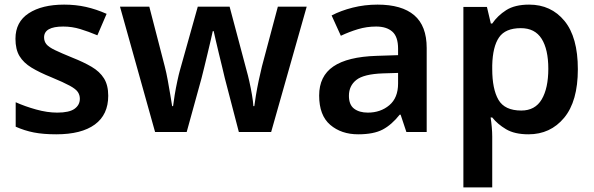

<svg xmlns="http://www.w3.org/2000/svg" viewBox="-20 -572 2573 832"><path d="M449 -157Q449 -75 391 -32.5Q333 10 224 10Q167 10 126.5 2Q86 -6 48 -23V-129Q88 -111 136.5 -97.5Q185 -84 228 -84Q280 -84 303 -100.5Q326 -117 326 -144Q326 -160 317.5 -173Q309 -186 282.5 -200.5Q256 -215 203 -237Q151 -258 116.5 -279Q82 -300 64.5 -329Q47 -358 47 -404Q47 -477 104.5 -514.5Q162 -552 258 -552Q308 -552 352.5 -542Q397 -532 442 -512L402 -419Q364 -435 328 -446Q292 -457 254 -457Q171 -457 171 -410Q171 -393 181 -380.5Q191 -368 218 -355Q245 -342 294 -322Q342 -303 377 -282.5Q412 -262 430.5 -232.5Q449 -203 449 -157Z M954 -234Q950 -252 943 -280.5Q936 -309 928.5 -340Q921 -371 915 -397Q909 -423 906 -437H902Q899 -423 893 -397Q887 -371 879.5 -340Q872 -309 865 -280Q858 -251 853 -232L789 0H652L500 -543H627L694 -284Q701 -257 707 -224Q713 -191 718 -161Q723 -131 726 -112H730Q732 -130 737 -160.5Q742 -191 748.5 -221Q755 -251 759 -265L837 -543H975L1049 -265Q1054 -248 1060.5 -219Q1067 -190 1072 -160.5Q1077 -131 1078 -112H1082Q1084 -129 1089 -159Q1094 -189 1101 -222.5Q1108 -256 1115 -284L1184 -543H1309L1155 0H1015Z M1616 -552Q1721 -552 1775 -506Q1829 -460 1829 -364V0H1741L1716 -75H1712Q1677 -31 1638 -10.5Q1599 10 1532 10Q1459 10 1411 -31Q1363 -72 1363 -158Q1363 -242 1424.5 -284Q1486 -326 1612 -330L1705 -333V-361Q1705 -413 1680 -435Q1655 -457 1610 -457Q1569 -457 1531 -445.5Q1493 -434 1457 -417L1417 -505Q1457 -526 1508.5 -539Q1560 -552 1616 -552ZM1639 -254Q1556 -251 1524 -225.5Q1492 -200 1492 -157Q1492 -118 1514.5 -101Q1537 -84 1574 -84Q1629 -84 1667 -116Q1705 -148 1705 -210V-256Z M2273 -552Q2368 -552 2426 -481.5Q2484 -411 2484 -272Q2484 -133 2424.5 -61.5Q2365 10 2270 10Q2210 10 2173 -12Q2136 -34 2113 -63H2106Q2109 -44 2111 -21.5Q2113 1 2113 20V240H1988V-542H2090L2107 -470H2113Q2136 -504 2173.5 -528Q2211 -552 2273 -552ZM2237 -450Q2170 -450 2142.5 -410Q2115 -370 2113 -289V-273Q2113 -186 2140 -139.5Q2167 -93 2239 -93Q2299 -93 2327.5 -141.5Q2356 -190 2356 -274Q2356 -358 2327 -404Q2298 -450 2237 -450Z"/></svg>

Font: Noto Sans Medefaidrin SemiBold
Style: Regular
Weight: 600
Designer: Dalton Maag Ltd
Foundry: Dalton Maag Ltd
Version: Version 1.002; ttfautohint (v1.8.4.7-5d5b)